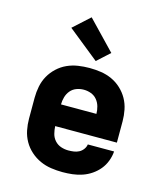

<svg xmlns="http://www.w3.org/2000/svg" viewBox="-117 -878 835 974"><g transform="rotate(15 300.0 -390.5)"><path d="M303 8Q273 8 242.5 3.5Q212 -1 184.5 -13.5Q157 -26 134 -46.5Q111 -67 96 -93.5Q81 -120 75 -150Q69 -180 69 -210V-320Q69 -350 75 -380Q81 -410 95.5 -436Q110 -462 132.5 -483Q155 -504 182.5 -516.5Q210 -529 240 -533.5Q270 -538 300 -538Q330 -538 360 -533.5Q390 -529 417.5 -516.5Q445 -504 467.5 -483Q490 -462 504.5 -436Q519 -410 525 -380Q531 -350 531 -320V-208H207Q208 -188 213 -168.5Q218 -149 231.5 -134Q245 -119 264 -112.5Q283 -106 303 -106Q317 -106 331.5 -108Q346 -110 358.5 -116.5Q371 -123 380 -135Q389 -147 391 -161H529Q527 -135 517.5 -110Q508 -85 491.5 -65Q475 -45 453 -30Q431 -15 406 -6.5Q381 2 355 5Q329 8 303 8ZM207 -322H393Q393 -341 387.5 -360.5Q382 -380 369.5 -395Q357 -410 338.5 -417Q320 -424 300 -424Q280 -424 261.5 -417Q243 -410 230.5 -395Q218 -380 212.5 -360.5Q207 -341 207 -322ZM320 -580 157 -711 243 -789 386 -640Z"/></g></svg>

Font: Iosevka Curly Heavy Extended
Style: Regular
Weight: 900
Width: 7
Monospace: yes
Designer: Belleve Invis
Foundry: Belleve Invis
Version: Version 11.1.0; ttfautohint (v1.8.3)